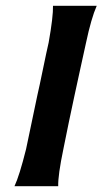

<svg xmlns="http://www.w3.org/2000/svg" viewBox="-20 -643 354 663"><path d="M163 -623H314Q295 -580 277 -495Q270 -465 257 -404Q244 -343 237 -312Q230 -281 217.5 -220Q205 -159 199 -129Q180 -38 181 0H30Q47 -36 70 -128L109 -314Q116 -344 128.5 -405Q141 -466 148 -496Q164 -586 163 -623Z"/></svg>

Font: GFS Neohellenic Rg
Style: Bold Italic
Weight: 700
Italic angle: -12°
Designer: Designed by Takis Katsoulidis and George D. Matthiopoulos.
Foundry: Designed by Takis Katsoulidis and George D. Matthiopoulos.
Version: Version 1.0